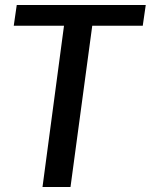

<svg xmlns="http://www.w3.org/2000/svg" viewBox="-20 -748 603 768"><path d="M47 -728H563L551 -645H349L262 0H150L236 -645H35Z"/></svg>

Font: Rosario SemiBold
Style: Italic
Weight: 600
Italic angle: -8.05°
Designer: Hector Gatti
Foundry: Omnibus Type
Version: Version 1.101; ttfautohint (v1.8.1.43-b0c9)